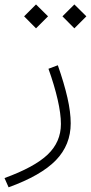

<svg xmlns="http://www.w3.org/2000/svg" viewBox="-103 -569 403 851"><path d="M3.9 -496.6 56.6 -549.3 109.9 -496.6 56.6 -443.4ZM173.8 -496.6 226.6 -549.3 279.8 -496.6 226.6 -443.4ZM111.8 -264.2 153.3 -279.8Q181.2 -200.2 195.8 -136.2Q210.4 -72.3 210.4 -22.5Q210.4 73.2 144.8 141.1Q79.1 209 -64.9 261.2L-83 220.2Q49.8 171.9 108.4 116Q167 60.1 167 -19.5Q167 -64.5 152.6 -127.4Q138.2 -190.4 111.8 -264.2Z"/></svg>

Font: Estedad-FD ExtraLight
Style: Regular
Weight: 200
Designer: Amin Abedi
Version: Version 7.3